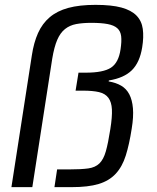

<svg xmlns="http://www.w3.org/2000/svg" viewBox="-20 -770 647 790"><path d="M204 0 215 -73H267Q314 -73 343 -77Q372 -81 389 -97.5Q406 -114 415.5 -147.5Q425 -181 434 -239Q442 -289 440.5 -319.5Q439 -350 426 -367.5Q413 -385 387.5 -391Q362 -397 321 -397H291L303 -471H333Q405 -471 436.5 -491.5Q468 -512 476 -567Q481 -600 478.5 -621Q476 -642 462.5 -654Q449 -666 423 -671Q397 -676 356 -676Q320 -676 293.5 -671Q267 -666 247.5 -650.5Q228 -635 215.5 -606Q203 -577 195 -529L113 0H27L111 -542Q119 -595 136.5 -634Q154 -673 184.5 -699Q215 -725 261 -737.5Q307 -750 373 -750Q439 -750 479.5 -739Q520 -728 541.5 -706Q563 -684 567.5 -651Q572 -618 565 -575Q555 -513 522.5 -481Q490 -449 428 -439L427 -435Q457 -430 478.5 -417.5Q500 -405 512 -382Q524 -359 527 -324.5Q530 -290 522 -241Q512 -176 497.5 -130Q483 -84 456 -55Q429 -26 386 -13Q343 0 275 0Z"/></svg>

Font: Azeri Sans
Style: Italic
Weight: 400
Designer: Hector Gatti & Omnibus-Type (original fonts) / Cristiano Sobral (main changes and remastering)
Foundry: Omnibus-Type
Version: Version 0.07;August 21, 2020;FontCreator 13.0.0.2681 64-bit;